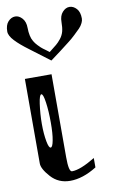

<svg xmlns="http://www.w3.org/2000/svg" viewBox="-89 -840 529 887"><g transform="rotate(-10 175.0 -396.0)"><path d="M349.7 -729.5Q349.7 -719.7 344.5 -709Q338.5 -696.3 328.1 -685.5Q319.1 -676.8 302 -660.2Q284.8 -643.6 267.7 -630.9L225.9 -598.6Q203.5 -581.1 177.4 -562.5L85.6 -631.8Q44.6 -662.1 22.9 -685.5Q-0.2 -710 -0.2 -729.5Q-0.2 -759.8 14 -775.4Q28.9 -792 47.6 -792Q65.5 -792 80.4 -775.4Q95.3 -758.8 95.3 -729.5Q95.3 -710.9 99 -693.4Q102 -678.7 109.5 -666Q116.2 -654.3 126.6 -643.6Q141.6 -627.9 149 -623Q155 -619.1 161.7 -613.8Q168.4 -608.4 176.6 -602.5L211 -629.9Q220.7 -637.7 233.3 -653.3Q245.3 -668.9 249.8 -686.5Q254.2 -704.1 254.2 -729.5Q254.2 -758.8 269.2 -775.4Q284.1 -792 302 -792Q320.6 -792 335.6 -775.4Q349.7 -759.8 349.7 -729.5ZM125 -281.2Q125 -335 119.1 -376Q113.3 -417 104.5 -417Q95.7 -417 89.8 -376Q83 -328.1 83 -281.2Q83 -234.4 89.8 -198.2Q95.7 -167 104.5 -167Q113.3 -167 119.1 -198.2Q125 -228.5 125 -281.2ZM42 -103.5ZM167 -500V-110.4Q167 -42 182.6 -42Q221.7 -42 292 -85V-41Q226.6 0 167 0Q112.3 0 77.1 -39.1Q42 -78.1 42 -103.5V-500Z"/></g></svg>

Font: okolaksMetalik
Style: bold
Weight: 700
Width: 7
Version: Version 0.6